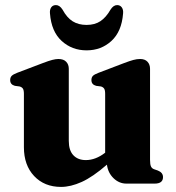

<svg xmlns="http://www.w3.org/2000/svg" viewBox="-20 -722 693 755"><path d="M74 -143V-353Q74 -367.5 70 -373.5Q66 -379.5 57 -382L38.5 -384.5Q20 -389.5 20 -407Q20 -417.5 25.8 -423.5Q31.5 -429.5 47 -435.5L148.5 -474Q172 -483 185.8 -486.5Q199.5 -490 209.5 -490Q230 -490 240.2 -479.2Q250.5 -468.5 250.5 -451.5V-168Q250.5 -130.5 268.5 -111.5Q286.5 -92.5 317.5 -92.5Q356 -92.5 393.5 -121.5V-353Q393.5 -367.5 389.5 -373.5Q385.5 -379.5 377 -382L358 -384.5Q339.5 -389.5 339.5 -407Q339.5 -417.5 345.2 -423.5Q351 -429.5 367 -435.5L468 -474Q490.5 -482.5 504.2 -486.2Q518 -490 531 -490Q550 -490 560 -479.2Q570 -468.5 570 -451.5V-93.5Q570 -75 573.8 -67.2Q577.5 -59.5 586 -56.5L600.5 -51.5Q621 -43.5 621 -25.5Q621 0 588 0H477Q448.5 0 426.5 -21.2Q404.5 -42.5 400.5 -74.5Q344.5 -26 301.2 -6.5Q258 13 220 13Q154.5 13 114.2 -29.8Q74 -72.5 74 -143ZM320.5 -624Q353 -624 375 -638.8Q397 -653.5 414.5 -684Q426 -702 440.5 -702Q452.5 -702 459 -692.8Q465.5 -683.5 464 -669Q458.5 -598 418.2 -561Q378 -524 320.5 -524Q263 -524 222.5 -561Q182 -598 176.5 -669Q175 -683.5 181.2 -692.8Q187.5 -702 200 -702Q214.5 -702 226 -684Q243 -652.5 265.8 -638.2Q288.5 -624 320.5 -624Z"/></svg>

Font: Fraunces 9pt
Style: Bold
Weight: 700
Version: Version 1.000;[b76b70a41]